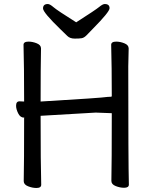

<svg xmlns="http://www.w3.org/2000/svg" viewBox="-20 -918 740 955"><path d="M161 17Q141 17 119.5 8.5Q98 0 98 -17Q100 -106 100 -332L102 -333H99Q81 -333 70.5 -354Q60 -375 60 -392Q60 -414 77 -414L100 -413Q100 -589 97 -695Q97 -711 122 -711Q142 -711 163 -702.5Q184 -694 184 -677Q182 -588 182 -413Q486 -431 515 -436Q536 -436 536 -439Q536 -587 533 -695Q533 -711 558 -711Q578 -711 599 -702.5Q620 -694 620 -677L618 -588Q618 -106 621 0Q621 16 597 16Q577 16 555.5 7.5Q534 -1 534 -18Q536 -107 536 -355L456 -358L182 -342Q182 -105 185 1Q185 17 161 17ZM352 -726Q328 -726 315 -739Q302 -752 282 -771Q194 -856 194 -876Q194 -898 218 -898Q228 -898 246.5 -882Q265 -866 359 -807Q456 -869 473.5 -883.5Q491 -898 501 -898Q525 -898 525 -877Q525 -859 442 -775Q422 -754 410 -742Q398 -730 386.5 -728Q375 -726 352 -726Z"/></svg>

Font: LXGW WenKai Medium
Style: Regular
Weight: 500
Designer: LXGW / Fontworks Inc.
Foundry: LXGW / Fontworks Inc.
Version: Version 1.501; October 10, 2024